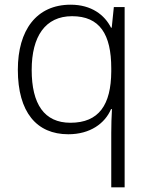

<svg xmlns="http://www.w3.org/2000/svg" viewBox="-20 -562 639 818"><path d="M454 4V236H511V-532H465L456 -444H453C426 -498 370 -542 281 -542C135 -542 56 -433 56 -265C56 -84 136 10 271 10C364 10 427 -36 453 -97H457C455 -69 454 -24 454 4ZM280 -39C169 -39 115 -118 115 -264C115 -407 173 -493 287 -493C405 -493 454 -416 454 -271V-257C453 -116 402 -39 280 -39Z"/></svg>

Font: Noto Sans Bengali Light
Style: Regular
Weight: 300
Designer: Jelle Bosma - Monotype Design Team
Foundry: Monotype Imaging Inc.
Version: Version 2.003